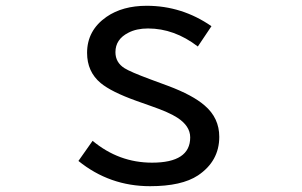

<svg xmlns="http://www.w3.org/2000/svg" viewBox="-20 -600 1040 661"><path d="M250 -45.9 298.8 -115.2Q389.2 -40 503.4 -40Q634.8 -40 634.8 -127Q634.8 -166.5 589.8 -195.3Q562 -213.4 500 -234.9L449.2 -252.9Q363.3 -283.7 326.7 -314Q279.8 -353 279.8 -418Q279.8 -495.6 346.7 -542Q401.9 -580.1 484.9 -580.1Q606.4 -580.1 708 -509.8L661.1 -439.9Q580.1 -502 489.7 -502Q449.7 -502 421.9 -487.3Q377.4 -464.8 377.4 -420.4Q377.4 -384.8 408.7 -365.2Q428.7 -352.5 497.1 -327.1L559.1 -304.2Q643.6 -272.5 684.6 -236.8Q734.9 -193.8 734.9 -128.9Q734.9 -45.4 661.6 3.9Q605.5 41 496.6 41Q357.4 41 250 -45.9Z"/></svg>

Font: BIZ UDGothic
Style: Regular
Weight: 400
Monospace: yes
Designer: TypeBank Co., Ltd.
Foundry: Morisawa Inc.
Version: Version 1.05